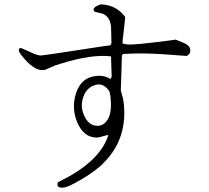

<svg xmlns="http://www.w3.org/2000/svg" viewBox="-20 -796 960 882"><path d="M545 -548 540 -541 535 -380 545 -344Q551 -312 551 -278Q551 -141 455 -47Q449 -40 442 -34Q395 7 324 45Q285 66 268 66Q244 67 244 52Q244 47 246 41Q439 -51 478 -176Q473 -176 442 -167Q433 -164 425 -164Q366 -164 336 -231Q307 -298 329 -367Q353 -441 422 -447Q428 -448 435 -448Q464 -448 488 -433L493 -444L490 -537Q402 -548 261 -504Q247 -500 235 -496L189 -476Q181 -474 174 -474Q137 -474 91 -527Q74 -546 66 -562Q68 -572 71 -576Q79 -576 123 -555Q148 -543 165 -541Q174 -540 444 -582Q475 -587 487 -588L492 -598L490 -675Q484 -722 449 -734L418 -741Q410 -745 410 -752Q410 -764 435 -773Q440 -775 442 -776Q514 -774 555 -718Q555 -708 546 -633Q543 -612 543 -596L563 -592H564Q591 -588 767 -611Q781 -613 787 -614Q830 -597 836 -593Q852 -582 854 -569Q856 -549 841 -541L837 -539L743 -546Q631 -554 545 -548ZM483 -376Q453 -421 410 -403Q372 -388 360 -341Q348 -299 371 -256Q392 -218 428 -218Q456 -218 474 -246Q496 -279 487 -355Q485 -367 483 -376Z"/></svg>

Font: cwTeXFangSong
Style: Medium
Weight: 500
Version: Version 1.17